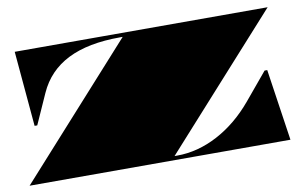

<svg xmlns="http://www.w3.org/2000/svg" viewBox="-59 -607 1125 714"><g transform="rotate(-10 503.5 -250.0)"><path d="M0 0 437 -485H427Q306 -485 229.5 -446.5Q153 -408 118 -330L67 -216H57L32 -500H987L550 -15H560Q638 -15 713.5 -55Q789 -95 850 -168L935 -270H945L985 0Z"/></g></svg>

Font: Kalnia Expanded
Style: Bold
Weight: 700
Width: 7
Designer: Frida Medrano
Foundry: Frida Medrano
Version: Version 1.105